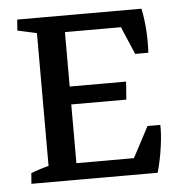

<svg xmlns="http://www.w3.org/2000/svg" viewBox="-42 -523 529 563"><g transform="rotate(-5 222.5 -241.5)"><path d="M83 -7.3V-476.6H165V-7.3ZM124.5 0V-48.8H388.2L399.9 0ZM399.9 0 322.3 -25.9 382.3 -139.2H419.9Q420.9 -113.3 415.5 -74.7Q410.2 -36.1 399.9 0ZM116.7 -221.7V-274.4H331.1L327.1 -221.7ZM96.2 -434.6V-483.4H394.5L385.3 -434.6ZM364.7 -353 320.8 -455.6 394.5 -483.4Q401.4 -450.2 403.3 -416.5Q405.3 -382.8 403.3 -353ZM28.3 0 30.8 -31.2Q56.2 -41.5 92.8 -50.3L83 -13.7V-82H165V-13.7L156.7 -46.4L221.7 -32.2L219.2 0ZM219.7 -483.4 217.3 -452.1Q191.9 -441.9 155.3 -433.1L165 -469.7V-401.4H83V-469.7L91.3 -437L26.4 -451.2L28.8 -483.4Z"/></g></svg>

Font: Markazi Text
Style: Regular
Weight: 400
Designer: Borna Izadpanah (Arabic designer), Fiona Ross (Arabic design director) and Florian Runge (Latin designer)
Foundry: Borna Izadpanah and Florian Runge
Version: Version 1.000